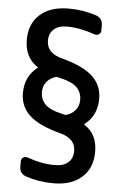

<svg xmlns="http://www.w3.org/2000/svg" viewBox="-60 -782 619 975"><g transform="rotate(5 250.0 -294.5)"><path d="M212.9 -387.7Q184.6 -378.9 168 -357.4Q151.4 -335.9 151.4 -307.6Q151.4 -268.6 176.3 -243.7Q201.2 -218.8 257.8 -206.1Q260.7 -205.1 267.6 -203.6Q274.4 -202.1 277.3 -201.2Q280.3 -200.2 287.1 -202.1Q315.4 -210.9 332 -232.4Q348.6 -253.9 348.6 -282.2Q348.6 -321.3 323.7 -346.2Q298.8 -371.1 242.2 -383.8Q239.3 -384.8 232.4 -386.2Q225.6 -387.7 222.7 -388.7Q219.7 -389.6 212.9 -387.7ZM117.2 -431.6Q51.8 -474.6 51.8 -564.5Q51.8 -646.5 105 -693.4Q158.2 -740.2 250 -740.2Q325.2 -740.2 391.6 -717.8Q424.8 -706.1 424.8 -669.9V-643.6Q424.8 -630.9 415 -624Q405.3 -617.2 392.6 -621.1Q315.4 -648.4 250 -648.4Q207 -648.4 183.1 -627.4Q159.2 -606.4 159.2 -568.4Q159.2 -504.9 240.2 -484.4Q347.7 -456.1 396 -410.6Q444.3 -365.2 444.3 -297.9Q444.3 -211.9 381.8 -164.1Q377.9 -160.2 382.8 -158.2Q447.3 -116.2 447.3 -26.4Q447.3 55.7 394.5 103Q341.8 150.4 250 150.4Q174.8 150.4 108.4 127.9Q75.2 116.2 75.2 80.1V53.7Q75.2 41 85 34.2Q94.7 27.3 107.4 31.2Q184.6 58.6 250 57.6Q293 57.6 316.9 36.6Q340.8 15.6 340.8 -22.5Q340.8 -85.9 259.8 -106.4Q152.3 -134.8 104 -179.7Q55.7 -224.6 55.7 -292Q55.7 -377.9 118.2 -425.8Q122.1 -429.7 117.2 -431.6Z"/></g></svg>

Font: Rounded-L Mgen+ 1m medium
Style: Regular
Weight: 500
Designer: [Source Han Sans]
Ryoko NISHIZUKA  (kana & ideographs); Paul D. Hunt (Latin, Greek & Cyrillic); Wenlong ZHANG  (bopomofo
Version: Version 1.059.20150602